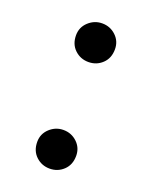

<svg xmlns="http://www.w3.org/2000/svg" viewBox="-98 -517 462 584"><g transform="rotate(20 133.0 -225.0)"><path d="M133 10Q107 10 88.5 -7.5Q70 -25 70 -54Q70 -80 89 -97.5Q108 -115 133 -115Q159 -115 177.5 -97.5Q196 -80 196 -54Q196 -25 177.5 -7.5Q159 10 133 10ZM133 -335Q107 -335 88.5 -352.5Q70 -370 70 -399Q70 -425 89 -442.5Q108 -460 133 -460Q159 -460 177.5 -442.5Q196 -425 196 -399Q196 -370 177.5 -352.5Q159 -335 133 -335Z"/></g></svg>

Font: Hedvig Letters Serif
Style: Regular
Weight: 400
Designer: Alexander Örn & Tor Weibull
Foundry: Kanon Foundry
Version: Version 1.000